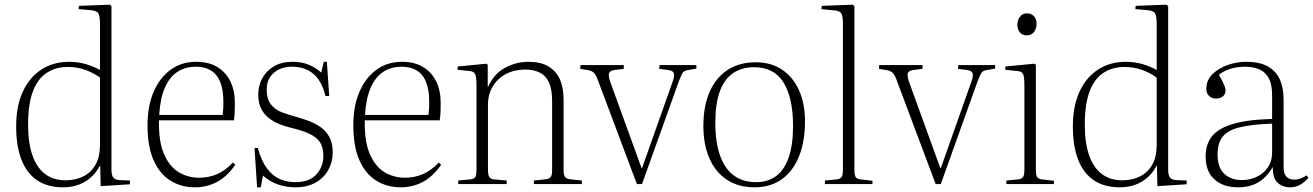

<svg xmlns="http://www.w3.org/2000/svg" viewBox="-20 -786 5608 820"><path d="M249 14Q184 14 139.5 -15.5Q95 -45 72 -103Q49 -161 49 -246Q49 -332 77 -393.5Q105 -455 156 -488.5Q207 -522 275 -522Q315 -522 349 -511.5Q383 -501 407 -487V-684Q407 -719 399.5 -730Q392 -741 364 -743L316 -747L317 -761L449 -766L456 -760V-63Q456 -40 462.5 -29.5Q469 -19 489 -17L535 -15V1L410 9L408 -78H406Q392 -50 369.5 -29.5Q347 -9 317 2.5Q287 14 249 14ZM260 -16Q304 -16 337.5 -33.5Q371 -51 389 -84.5Q407 -118 407 -166V-455Q377 -476 343 -488Q309 -500 269 -500Q219 -500 180.5 -475.5Q142 -451 121 -397Q100 -343 100 -254Q100 -175 118.5 -122.5Q137 -70 172.5 -43Q208 -16 260 -16Z M813 14Q754 14 708 -14.5Q662 -43 636 -101.5Q610 -160 610 -251Q610 -333 636 -393.5Q662 -454 708.5 -488Q755 -522 818 -522Q872 -522 908.5 -499.5Q945 -477 964 -438Q983 -399 983 -349Q983 -332 982.5 -312Q982 -292 979 -272H659Q657 -182 680.5 -128Q704 -74 743.5 -50.5Q783 -27 830 -27Q871 -27 906.5 -42Q942 -57 975 -92L985 -82Q948 -30 905 -8Q862 14 813 14ZM660 -295H931Q933 -311 933.5 -324Q934 -337 934 -350Q934 -427 904.5 -464Q875 -501 816 -501Q771 -501 737.5 -479Q704 -457 684 -411Q664 -365 660 -295Z M1078 14 1067 -154H1081Q1096 -99 1120.5 -66.5Q1145 -34 1175.5 -21Q1206 -8 1241 -8Q1301 -8 1331 -41Q1361 -74 1361 -120Q1361 -158 1345.5 -180Q1330 -202 1298.5 -216Q1267 -230 1220 -241Q1199 -246 1175.5 -255Q1152 -264 1131 -279.5Q1110 -295 1096.5 -319.5Q1083 -344 1083 -382Q1083 -420 1100 -451.5Q1117 -483 1149.5 -502.5Q1182 -522 1229 -522Q1270 -522 1300 -509Q1330 -496 1352 -476L1363 -522H1376L1386 -376H1370Q1354 -441 1318 -471Q1282 -501 1227 -501Q1179 -501 1149 -474.5Q1119 -448 1119 -404Q1119 -363 1137 -340Q1155 -317 1185 -306Q1215 -295 1248 -286Q1273 -279 1300 -269Q1327 -259 1350 -242.5Q1373 -226 1387 -200Q1401 -174 1401 -135Q1401 -94 1382 -60Q1363 -26 1327.5 -6Q1292 14 1241 14Q1204 14 1169 2.5Q1134 -9 1103 -36L1094 14Z M1692 14Q1633 14 1587 -14.5Q1541 -43 1515 -101.5Q1489 -160 1489 -251Q1489 -333 1515 -393.5Q1541 -454 1587.5 -488Q1634 -522 1697 -522Q1751 -522 1787.5 -499.5Q1824 -477 1843 -438Q1862 -399 1862 -349Q1862 -332 1861.5 -312Q1861 -292 1858 -272H1538Q1536 -182 1559.5 -128Q1583 -74 1622.5 -50.5Q1662 -27 1709 -27Q1750 -27 1785.5 -42Q1821 -57 1854 -92L1864 -82Q1827 -30 1784 -8Q1741 14 1692 14ZM1539 -295H1810Q1812 -311 1812.5 -324Q1813 -337 1813 -350Q1813 -427 1783.5 -464Q1754 -501 1695 -501Q1650 -501 1616.5 -479Q1583 -457 1563 -411Q1543 -365 1539 -295Z M1937 0V-15L1989 -20Q2005 -22 2010 -30Q2015 -38 2015 -65V-421Q2015 -458 2009 -470Q2003 -482 1982 -483L1934 -488L1935 -502L2058 -514L2063 -509V-416H2065Q2089 -470 2136 -496Q2183 -522 2238 -522Q2288 -522 2321 -503Q2354 -484 2370.5 -448.5Q2387 -413 2387 -361V-61Q2387 -39 2393 -30.5Q2399 -22 2418 -20L2465 -15V0H2260V-15L2308 -20Q2327 -22 2332.5 -30.5Q2338 -39 2338 -62V-355Q2338 -401 2326 -430.5Q2314 -460 2288 -474.5Q2262 -489 2222 -489Q2177 -489 2141 -470Q2105 -451 2084.5 -417Q2064 -383 2064 -338V-63Q2064 -40 2069 -31Q2074 -22 2089 -20L2144 -15V0Z M2700 0 2536 -437Q2531 -452 2525.5 -462.5Q2520 -473 2511.5 -479Q2503 -485 2488 -487L2458 -492L2459 -508H2644V-492L2604 -487Q2584 -484 2581 -473Q2578 -462 2585 -440L2720 -68H2722L2854 -441Q2861 -461 2858 -472.5Q2855 -484 2834 -487L2795 -492L2797 -508H2954V-493L2920 -487Q2904 -485 2897.5 -477.5Q2891 -470 2880 -441L2722 0Z M3202 14Q3134 14 3085 -18Q3036 -50 3010 -109Q2984 -168 2984 -248Q2984 -331 3010 -392Q3036 -453 3086 -486.5Q3136 -520 3208 -520Q3273 -520 3320 -488.5Q3367 -457 3392.5 -400.5Q3418 -344 3418 -268Q3418 -182 3392.5 -118.5Q3367 -55 3319 -20.5Q3271 14 3202 14ZM3209 -8Q3259 -8 3294 -33.5Q3329 -59 3348 -112.5Q3367 -166 3367 -248Q3367 -311 3356 -358Q3345 -405 3324.5 -436.5Q3304 -468 3273 -483.5Q3242 -499 3200 -499Q3149 -499 3111.5 -474Q3074 -449 3054.5 -396.5Q3035 -344 3035 -262Q3035 -176 3056 -119.5Q3077 -63 3115.5 -35.5Q3154 -8 3209 -8Z M3503 0V-15L3554 -20Q3569 -22 3574.5 -30Q3580 -38 3580 -65V-686Q3580 -719 3572 -730Q3564 -741 3539 -742L3488 -747L3490 -761L3622 -766L3629 -760V-63Q3629 -39 3634 -30.5Q3639 -22 3654 -20L3706 -14V0Z M3976 0 3812 -437Q3807 -452 3801.5 -462.5Q3796 -473 3787.5 -479Q3779 -485 3764 -487L3734 -492L3735 -508H3920V-492L3880 -487Q3860 -484 3857 -473Q3854 -462 3861 -440L3996 -68H3998L4130 -441Q4137 -461 4134 -472.5Q4131 -484 4110 -487L4071 -492L4073 -508H4230V-493L4196 -487Q4180 -485 4173.5 -477.5Q4167 -470 4156 -441L3998 0Z M4278 0V-15L4329 -20Q4344 -22 4349.5 -30Q4355 -38 4355 -65V-421Q4355 -459 4349 -470.5Q4343 -482 4322 -483L4273 -488L4274 -502L4398 -514L4404 -509V-63Q4404 -39 4409 -30.5Q4414 -22 4429 -20L4481 -14V0ZM4365 -635Q4346 -635 4335.5 -648Q4325 -661 4325 -680Q4325 -700 4336 -714.5Q4347 -729 4366 -729Q4385 -729 4396 -716.5Q4407 -704 4407 -684Q4407 -665 4396.5 -650Q4386 -635 4365 -635Z M4762 14Q4697 14 4652.5 -15.5Q4608 -45 4585 -103Q4562 -161 4562 -246Q4562 -332 4590 -393.5Q4618 -455 4669 -488.5Q4720 -522 4788 -522Q4828 -522 4862 -511.5Q4896 -501 4920 -487V-684Q4920 -719 4912.5 -730Q4905 -741 4877 -743L4829 -747L4830 -761L4962 -766L4969 -760V-63Q4969 -40 4975.5 -29.5Q4982 -19 5002 -17L5048 -15V1L4923 9L4921 -78H4919Q4905 -50 4882.5 -29.5Q4860 -9 4830 2.5Q4800 14 4762 14ZM4773 -16Q4817 -16 4850.5 -33.5Q4884 -51 4902 -84.5Q4920 -118 4920 -166V-455Q4890 -476 4856 -488Q4822 -500 4782 -500Q4732 -500 4693.5 -475.5Q4655 -451 4634 -397Q4613 -343 4613 -254Q4613 -175 4631.5 -122.5Q4650 -70 4685.5 -43Q4721 -16 4773 -16Z M5268 14Q5204 14 5166.5 -20Q5129 -54 5129 -118Q5129 -169 5155.5 -203Q5182 -237 5243.5 -256Q5305 -275 5413 -278V-378Q5413 -424 5399.5 -450.5Q5386 -477 5360 -489Q5334 -501 5298 -501Q5263 -501 5234.5 -492Q5206 -483 5186 -467Q5197 -447 5203 -434.5Q5209 -422 5211.5 -414Q5214 -406 5214 -399Q5214 -384 5203 -374.5Q5192 -365 5173 -365Q5156 -365 5144 -376Q5132 -387 5132 -406Q5132 -444 5158.5 -469.5Q5185 -495 5223.5 -508.5Q5262 -522 5302 -522Q5361 -522 5396 -501.5Q5431 -481 5446.5 -445.5Q5462 -410 5462 -361V-74Q5462 -45 5473.5 -32Q5485 -19 5507 -19Q5523 -19 5536.5 -24.5Q5550 -30 5560 -37L5568 -27Q5552 -8 5533 3Q5514 14 5490 14Q5458 14 5436.5 -5.5Q5415 -25 5416 -73Q5398 -42 5375 -22.5Q5352 -3 5325.5 5.5Q5299 14 5268 14ZM5284 -17Q5316 -17 5345.5 -30Q5375 -43 5394 -70Q5413 -97 5413 -135V-258Q5327 -255 5275.5 -242.5Q5224 -230 5202 -202.5Q5180 -175 5180 -126Q5180 -71 5208.5 -44Q5237 -17 5284 -17Z"/></svg>

Font: Literata 60pt ExtraLight
Style: Regular
Weight: 250
Designer: Latin by Veronika Burian and Jose Scaglione. Greek by Irene Vlachou. Cyrillic by Vera Evstafieva.
Foundry: TypeTogether
Version: Version 3.103;gftools[0.9.29]